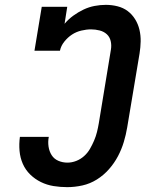

<svg xmlns="http://www.w3.org/2000/svg" viewBox="-20 -763 640 791"><path d="M257 8Q228 8 200.5 3.5Q173 -1 148.5 -13Q124 -25 104.5 -44Q85 -63 74 -88Q63 -113 60.5 -141.5Q58 -170 62 -199H181Q177 -179 180 -159Q183 -139 193 -123.5Q203 -108 220.5 -100.5Q238 -93 258 -93Q276 -93 294 -100Q312 -107 326.5 -120Q341 -133 350.5 -149.5Q360 -166 367.5 -183.5Q375 -201 379.5 -219Q384 -237 387 -255L437 -559Q440 -577 436 -594Q432 -611 420 -622Q408 -633 390.5 -637.5Q373 -642 355 -642Q336 -642 315 -637Q294 -632 276.5 -620.5Q259 -609 245 -591.5Q231 -574 227 -554H122L152 -735H257L246 -665Q262 -684 282 -698.5Q302 -713 324 -723.5Q346 -734 369.5 -738.5Q393 -743 416 -743Q441 -743 464.5 -737Q488 -731 506 -717.5Q524 -704 536.5 -684Q549 -664 554.5 -640.5Q560 -617 559.5 -592.5Q559 -568 555 -543L504 -238Q499 -208 490 -178Q481 -148 466 -119.5Q451 -91 429 -66Q407 -41 379 -23.5Q351 -6 319.5 1Q288 8 257 8Z"/></svg>

Font: Iosevka Etoile
Style: Bold Italic
Weight: 700
Italic angle: -9°
Designer: Belleve Invis
Foundry: Belleve Invis
Version: Version 28.1.0; ttfautohint (v1.8.4)